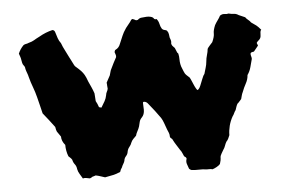

<svg xmlns="http://www.w3.org/2000/svg" viewBox="-45 -640 1068 708"><g transform="rotate(-5 489.0 -286.0)"><path d="M938 -492Q934 -489 934 -477.5Q934 -466 931 -461Q929 -457 924.5 -453.5Q920 -450 917 -445Q918 -443 919 -440Q920 -437 921 -435Q917 -430 913 -425Q909 -420 904 -414Q901 -414 895 -412Q891 -411 891 -406Q891 -402 892.5 -397.5Q894 -393 894 -388Q890 -373 886 -358Q882 -343 873 -330Q872 -314 864 -299.5Q856 -285 850 -269Q847 -263 845.5 -257Q844 -251 842 -244Q838 -240 835 -236Q832 -232 827 -228Q824 -223 822 -217Q820 -211 818 -205Q814 -200 811.5 -194Q809 -188 805 -183Q796 -167 791.5 -149.5Q787 -132 787 -115Q784 -108 781.5 -102.5Q779 -97 774 -92Q770 -85 767.5 -77.5Q765 -70 760 -63Q751 -48 749 -43Q747 -38 747.5 -33Q748 -28 743 -12Q739 -7 730 -2Q721 3 714 5Q710 3 701 3.5Q692 4 688 3Q683 2 677 2Q671 2 666 2Q659 2 651.5 2Q644 2 637 1Q631 -1 628 -5Q624 -15 621.5 -23.5Q619 -32 622 -41Q623 -45 619.5 -48Q616 -51 614 -52Q611 -58 608.5 -64.5Q606 -71 601 -77Q595 -87 589 -96Q583 -105 578 -115Q577 -119 572.5 -122Q568 -125 568 -129Q568 -137 565.5 -143Q563 -149 560 -156Q558 -162 555.5 -168.5Q553 -175 551 -181Q547 -192 542 -200Q532 -214 521.5 -228Q511 -242 500 -255Q493 -265 484 -265Q480 -265 480 -261Q480 -254 480.5 -248Q481 -242 481 -236Q481 -218 471 -208Q464 -201 462 -192.5Q460 -184 458 -176Q455 -167 450.5 -159Q446 -151 444 -143Q438 -137 433 -132Q428 -127 425 -120Q422 -111 416 -104Q410 -97 408 -87Q407 -78 400.5 -71Q394 -64 393 -54Q391 -48 387.5 -42.5Q384 -37 382 -31Q377 -25 374 -15Q358 -8 347.5 -6Q337 -4 317 0Q310 -2 301.5 -5Q293 -8 283 -10Q280 -9 277 -8Q274 -7 270 -6Q268 -4 265.5 -3Q263 -2 261 -1Q254 -2 248 -3.5Q242 -5 235 -3Q230 -12 224.5 -20.5Q219 -29 217 -39Q216 -50 210 -57.5Q204 -65 202 -75Q199 -80 195.5 -83Q192 -86 189 -89Q185 -99 183 -110Q181 -121 181 -132Q168 -147 168 -164Q157 -179 154.5 -183.5Q152 -188 150 -201Q140 -214 129.5 -228Q119 -242 108 -255Q104 -271 100.5 -286Q97 -301 93 -316Q88 -336 81 -354.5Q74 -373 69 -392Q67 -401 64 -408.5Q61 -416 59 -424Q59 -428 57.5 -431.5Q56 -435 54 -437Q50 -442 49 -447.5Q48 -453 47 -458Q46 -465 44 -470.5Q42 -476 40 -482Q47 -499 60 -512Q65 -515 69.5 -515.5Q74 -516 78 -518Q93 -522 100 -526.5Q107 -531 121 -538Q145 -552 171 -558Q176 -557 178 -554Q180 -551 181 -547Q184 -537 187.5 -526.5Q191 -516 198 -507Q203 -493 210.5 -479Q218 -465 224 -452Q225 -451 229 -442.5Q233 -434 237.5 -425.5Q242 -417 243 -417Q257 -405 263.5 -398Q270 -391 275 -382.5Q280 -374 286 -357Q291 -346 296 -335Q301 -324 305 -312Q306 -305 306 -298Q306 -291 307 -283Q310 -278 312.5 -272Q315 -266 317 -260Q321 -258 324 -258Q324 -257 325.5 -257.5Q327 -258 327 -259Q334 -270 339.5 -280Q345 -290 347 -301Q348 -309 351 -314Q354 -319 355 -325Q354 -330 354 -336Q354 -342 353 -347Q357 -355 360.5 -361Q364 -367 367 -373Q369 -379 370.5 -385.5Q372 -392 375 -397Q380 -408 385 -417.5Q390 -427 396 -438Q397 -443 395 -448Q393 -453 392 -457Q393 -459 393.5 -461.5Q394 -464 396 -465Q409 -471 414 -485Q422 -503 426.5 -514.5Q431 -526 442 -542Q444 -545 452 -554.5Q460 -564 462 -568Q463 -571 468 -573Q472 -572 474.5 -570.5Q477 -569 481 -567Q485 -567 488 -568Q495 -575 504 -575Q512 -576 520.5 -576.5Q529 -577 536 -575Q544 -573 547 -568Q550 -563 557 -565Q564 -556 566 -546Q568 -536 573 -528Q577 -523 583.5 -522Q590 -521 592 -518Q597 -511 597.5 -504.5Q598 -498 599 -493Q601 -488 602.5 -483Q604 -478 603 -471Q602 -470 603.5 -467Q605 -464 606 -462Q608 -459 611 -456.5Q614 -454 615 -452L622 -435Q623 -434 624.5 -432.5Q626 -431 626 -429Q627 -425 627.5 -420.5Q628 -416 628 -411Q628 -390 635 -375Q640 -362 643 -356.5Q646 -351 660 -339Q662 -336 663.5 -332Q665 -328 667 -324Q668 -322 671.5 -313.5Q675 -305 679 -298Q683 -291 685 -291Q691 -294 696 -306Q701 -318 706 -331Q711 -344 715 -348Q718 -359 721.5 -370Q725 -381 726 -393Q727 -405 730.5 -416.5Q734 -428 735 -439Q736 -442 744.5 -451.5Q753 -461 754 -462Q763 -482 762.5 -493.5Q762 -505 770 -524Q775 -533 781 -541Q787 -549 791 -557Q800 -563 808 -561.5Q816 -560 823 -562Q835 -559 843 -559Q851 -559 860 -553Q865 -551 871.5 -548Q878 -545 883 -543Q887 -537 893 -532.5Q899 -528 903 -522Q915 -514 921.5 -509Q928 -504 938 -492Z"/></g></svg>

Font: Darumadrop One
Style: Regular
Weight: 400
Version: Version 1.000